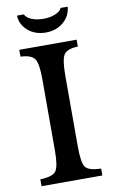

<svg xmlns="http://www.w3.org/2000/svg" viewBox="-97 -941 591 992"><g transform="rotate(-10 198.0 -445.0)"><path d="M258 -541V-173Q258 -84 275 -61Q292 -38 357 -36V0H38V-36Q102 -38 120 -61.5Q138 -85 138 -170V-545Q138 -625 121 -650.5Q104 -676 47 -678V-714H348V-678Q290 -676 274 -650Q258 -624 258 -541ZM295 -890H332Q328 -841 290.5 -809.5Q253 -778 199 -778Q143 -778 105.5 -810Q68 -842 66 -890H102Q110 -872 136.5 -861Q163 -850 198 -850Q233 -850 260 -861Q287 -872 295 -890Z"/></g></svg>

Font: Kolar Light
Style: Regular
Weight: 300
Designer: Ramakrishna Saiteja (Kannada); Shiva Nallaperumal (Latin)
Foundry: Indian Type Foundry
Version: Version 1.001;PS 1.0;hotconv 1.0.88;makeotf.lib2.5.647800